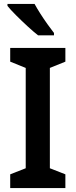

<svg xmlns="http://www.w3.org/2000/svg" viewBox="-20 -958 385 978"><path d="M313 0H32V-70L111 -101V-612L32 -644V-714H313V-644L234 -612V-101L313 -70ZM156 -938Q168 -916 185.5 -888.5Q203 -861 222 -834.5Q241 -808 255 -790V-778H174Q152 -795 121 -823.5Q90 -852 61.5 -880.5Q33 -909 18 -928V-938Z"/></svg>

Font: Noto Sans Sinhala SemiCondensed SemiBold
Style: Regular
Weight: 600
Width: 4
Designer: Jelle Bosma - Monotype Design Team
Foundry: Monotype Imaging Inc.
Version: Version 2.006; ttfautohint (v1.8.4.7-5d5b)